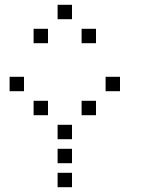

<svg xmlns="http://www.w3.org/2000/svg" viewBox="-20 -800 640 800"><path d="M221 -780Q220 -780 220 -780Q220 -780 220 -779V-721Q220 -720 220 -720Q220 -720 221 -720H279Q280 -720 280 -720Q280 -720 280 -721V-779Q280 -780 280 -780Q280 -780 279 -780ZM121 -680Q120 -680 120 -680Q120 -680 120 -679V-621Q120 -620 120 -620Q120 -620 121 -620H179Q180 -620 180 -620Q180 -620 180 -621V-679Q180 -680 180 -680Q180 -680 179 -680ZM321 -680Q320 -680 320 -680Q320 -680 320 -679V-621Q320 -620 320 -620Q320 -620 321 -620H379Q380 -620 380 -620Q380 -620 380 -621V-679Q380 -680 380 -680Q380 -680 379 -680ZM21 -480Q20 -480 20 -480Q20 -480 20 -479V-421Q20 -420 20 -420Q20 -420 21 -420H79Q80 -420 80 -420Q80 -420 80 -421V-479Q80 -480 80 -480Q80 -480 79 -480ZM421 -480Q420 -480 420 -480Q420 -480 420 -479V-421Q420 -420 420 -420Q420 -420 421 -420H479Q480 -420 480 -420Q480 -420 480 -421V-479Q480 -480 480 -480Q480 -480 479 -480ZM121 -380Q120 -380 120 -380Q120 -380 120 -379V-321Q120 -320 120 -320Q120 -320 121 -320H179Q180 -320 180 -320Q180 -320 180 -321V-379Q180 -380 180 -380Q180 -380 179 -380ZM321 -380Q320 -380 320 -380Q320 -380 320 -379V-321Q320 -320 320 -320Q320 -320 321 -320H379Q380 -320 380 -320Q380 -320 380 -321V-379Q380 -380 380 -380Q380 -380 379 -380ZM221 -280Q220 -280 220 -280Q220 -280 220 -279V-221Q220 -220 220 -220Q220 -220 221 -220H279Q280 -220 280 -220Q280 -220 280 -221V-279Q280 -280 280 -280Q280 -280 279 -280ZM221 -180Q220 -180 220 -180Q220 -180 220 -179V-121Q220 -120 220 -120Q220 -120 221 -120H279Q280 -120 280 -120Q280 -120 280 -121V-179Q280 -180 280 -180Q280 -180 279 -180ZM221 -80Q220 -80 220 -80Q220 -80 220 -79V-21Q220 -20 220 -20Q220 -20 221 -20H279Q280 -20 280 -20Q280 -20 280 -21V-79Q280 -80 280 -80Q280 -80 279 -80Z"/></svg>

Font: Doto Medium
Style: Regular
Weight: 500
Monospace: yes
Version: Version 1.000